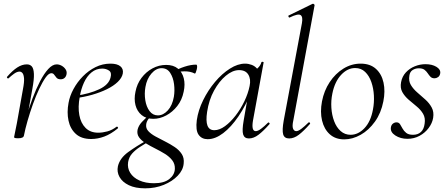

<svg xmlns="http://www.w3.org/2000/svg" viewBox="-20 -746 2443 1047"><path d="M110.6 -7.2 100.6 -8.2Q109 -53.2 123.6 -105.7Q138.2 -158.2 157.3 -209.2Q176.4 -260.2 198.2 -302.3Q220 -344.4 243.2 -369.7Q266.4 -395 289 -395Q302.6 -395 316 -387.7Q329.4 -380.4 337.6 -368Q345.8 -355.6 342.8 -341Q340.2 -328 331.8 -320.8Q323.4 -313.6 310.8 -313.6Q295.8 -313.6 288.4 -321.9Q281 -330.2 275.5 -338.5Q270 -346.8 259.8 -346.8Q245.6 -346.8 228.8 -323.3Q212 -299.8 193.9 -261.6Q175.8 -223.4 159.5 -177.9Q143.2 -132.4 130.3 -87.4Q117.4 -42.4 110.6 -7.2ZM79.4 8Q65.2 8 61 6.3Q56.8 4.6 56.8 1.6Q56.8 -1.6 62.4 -26.4Q68 -51.2 72 -74L105 -258.6Q112.8 -298.8 111 -319.3Q109.2 -339.8 102.3 -347.7Q95.4 -355.6 86.6 -355.6Q72.8 -355.6 56.7 -344Q40.6 -332.4 26.4 -318.8Q24 -316.4 20 -320.1Q16 -323.8 18.4 -327Q48 -361.2 74.2 -378.1Q100.4 -395 126 -395Q144 -395 153.8 -383.4Q163.6 -371.8 164.9 -342.8Q166.2 -313.8 156.4 -261L110.6 -7.2Q108.4 8 79.4 8Z M477.2 12Q424 12 393.5 -15.8Q363 -43.6 353.5 -88.6Q344 -133.6 353.8 -185Q360.2 -222.4 380.8 -260.5Q401.4 -298.6 432.2 -329.9Q463 -361.2 501.2 -380.1Q539.4 -399 582.4 -399Q618.6 -399 636.3 -384.6Q654 -370.2 649.6 -345Q645 -321.4 622.2 -299.4Q599.4 -277.4 563.1 -259.6Q526.8 -241.8 482.3 -229.1Q437.8 -216.4 390.2 -210.6L392.2 -223.6Q468.8 -234.6 521.2 -259.3Q573.6 -284 583 -324Q590.2 -350.8 574.1 -361.4Q558 -372 537.6 -372Q504.2 -372 478.9 -351.1Q453.6 -330.2 437.7 -295.2Q421.8 -260.2 414.8 -218Q404.4 -162.2 412.6 -118.2Q420.8 -74.2 446.8 -48.3Q472.8 -22.4 515.4 -22.4Q539.2 -22.4 565.3 -29.4Q591.4 -36.4 615.8 -55Q618.6 -57 622.1 -53Q625.6 -49 622.8 -46.2Q584.8 -14.8 548.7 -1.4Q512.6 12 477.2 12Z M771.8 281Q717.8 281 682.5 263.9Q647.2 246.8 631.8 219.2Q616.4 191.6 623 160.6Q633.4 116.6 678.9 83.5Q724.4 50.4 783.2 18L790.2 26Q766.6 40.2 742.5 55.8Q718.4 71.4 700.9 90.7Q683.4 110 678.6 138Q673.8 170.2 690 196.4Q706.2 222.6 739.8 237.9Q773.4 253.2 819.6 253.2Q874.4 253.2 903.2 230.4Q932 207.6 933.6 175Q934.6 147.8 919.1 127.9Q903.6 108 878.7 92.7Q853.8 77.4 826.5 63.8Q799.2 50.2 775.4 35.6Q751.6 21 738.7 3.4Q725.8 -14.2 730 -37.8Q735 -60.4 753.3 -80.3Q771.6 -100.2 798.8 -123L809 -115.2Q797.6 -108.8 788.3 -95.5Q779 -82.2 777.2 -68Q774.2 -46.8 788.8 -31Q803.4 -15.2 828 -1.8Q852.6 11.6 880.3 25.5Q908 39.4 932.4 55.7Q956.8 72 971 93.8Q985.2 115.6 981.6 146Q978.6 181.6 949 212.4Q919.4 243.2 873.1 262.1Q826.8 281 771.8 281ZM815.8 -98Q777 -98 752.2 -118.6Q727.4 -139.2 718.8 -172.7Q710.2 -206.2 718.8 -246Q726.8 -288.2 751.5 -321.1Q776.2 -354 811.3 -373Q846.4 -392 886 -392Q926 -392 950 -371.9Q974 -351.8 982.2 -318.8Q990.4 -285.8 981.6 -246Q972.6 -200.8 946.7 -167.8Q920.8 -134.8 886.2 -116.4Q851.6 -98 815.8 -98ZM841 -116.8Q870.2 -116.8 895.1 -144Q920 -171.2 928.2 -218.6Q933.6 -251.4 929.1 -287.2Q924.6 -323 908.1 -348.6Q891.6 -374.2 861.2 -374.2Q831.2 -374.2 805.8 -345Q780.4 -315.8 773 -271.4Q766.6 -235.6 772.3 -199.6Q778 -163.6 795.6 -140.2Q813.2 -116.8 841 -116.8ZM923.2 -346 922.2 -353Q952.2 -371.4 986.8 -382.5Q1021.4 -393.6 1049.4 -393.6Q1054.4 -393.6 1054.9 -385.4Q1055.4 -377.2 1052.9 -367.3Q1050.4 -357.4 1047.4 -350.3Q1044.4 -343.2 1041.4 -345.2Q1018.2 -357.4 985.2 -357Q952.2 -356.6 923.2 -346Z M1112.6 13Q1080.2 13 1063.1 -11.1Q1046 -35.2 1053.2 -91Q1061 -145.2 1087.7 -199.5Q1114.4 -253.8 1152.5 -299.1Q1190.6 -344.4 1233.7 -371.7Q1276.8 -399 1316.4 -399Q1334.8 -399 1352.6 -392.3Q1370.4 -385.6 1383.1 -370.3Q1395.8 -355 1397.8 -330.4L1355.4 -357Q1367.6 -359 1384.1 -373.4Q1400.6 -387.8 1405.6 -407Q1407.6 -410 1413.1 -408.8Q1418.6 -407.6 1417.6 -405.6L1359.6 -89Q1349.8 -30.8 1374.6 -30.8Q1386.2 -30.8 1403.4 -43.5Q1420.6 -56.2 1441.4 -77Q1444.4 -80 1448.4 -76Q1452.4 -72 1449.4 -69Q1416.8 -32 1390.1 -11.5Q1363.4 9 1337.4 9Q1312.6 9 1305.9 -12.9Q1299.2 -34.8 1308.8 -89L1333 -229L1350 -246Q1320.4 -170.4 1280.4 -111.6Q1240.4 -52.8 1197 -19.9Q1153.6 13 1112.6 13ZM1148.6 -36Q1176.6 -36 1206.6 -57.8Q1236.6 -79.6 1264.3 -115.2Q1292 -150.8 1312.5 -193.5Q1333 -236.2 1341.2 -277Q1349.2 -314 1334 -339.2Q1318.8 -364.4 1281.6 -363.6Q1247.2 -362.8 1211 -332.6Q1174.8 -302.4 1147 -251.6Q1119.2 -200.8 1109.4 -136Q1101.8 -85.8 1111.4 -60.9Q1121 -36 1148.6 -36Z M1556.8 9Q1530.8 9 1524.2 -13.2Q1517.6 -35.4 1527.2 -89L1626.4 -619.4Q1632.8 -654.6 1619.1 -663.8Q1605.4 -673 1559.6 -650.6Q1555.6 -648.8 1553.2 -654.8Q1550.8 -660.8 1554.8 -661.8L1684.2 -725Q1688.4 -727 1692.4 -723Q1696.4 -719 1695.4 -717L1579.4 -89Q1572.6 -58.6 1578 -44.7Q1583.4 -30.8 1595.4 -30.8Q1606.4 -30.8 1623.4 -43.6Q1640.4 -56.4 1661.2 -77Q1665.2 -81 1669.2 -77Q1673.2 -73 1669.2 -69Q1636.6 -32 1610 -11.5Q1583.4 9 1556.8 9Z M1857 14Q1809.2 14 1778.3 -13.8Q1747.4 -41.6 1736.2 -88.6Q1725 -135.6 1735.8 -193Q1747 -251.6 1777.8 -298.1Q1808.6 -344.6 1852.6 -371.8Q1896.6 -399 1946.4 -399Q1998.4 -399 2029.8 -370.7Q2061.2 -342.4 2071.4 -295.5Q2081.6 -248.6 2070.4 -193Q2058.2 -129.8 2024.7 -82.9Q1991.2 -36 1946.8 -11Q1902.4 14 1857 14ZM1891.8 -11Q1933.4 -11 1967.7 -47.3Q2002 -83.6 2013.8 -149Q2021 -186 2018.9 -225.3Q2016.8 -264.6 2005 -298.6Q1993.2 -332.6 1971.2 -353.8Q1949.2 -375 1916.6 -375Q1875 -375 1840.2 -337.8Q1805.4 -300.6 1792.4 -236Q1784.4 -197.4 1787 -158Q1789.6 -118.6 1802.1 -85.2Q1814.6 -51.8 1837.4 -31.4Q1860.2 -11 1891.8 -11Z M2201.8 11Q2164 11 2135.8 -7.2Q2107.6 -25.4 2111.6 -51.4Q2113.8 -65 2122.8 -71.9Q2131.8 -78.8 2142.2 -78.8Q2155 -78.8 2161.6 -68.4Q2168.2 -58 2175.2 -44.9Q2182.2 -31.8 2195 -21.4Q2207.8 -11 2232.2 -11Q2259 -11 2275.4 -26.2Q2291.8 -41.4 2295.6 -71.8Q2300.4 -103 2287.1 -125.5Q2273.8 -148 2251.5 -166.1Q2229.2 -184.2 2207.8 -202.8Q2186.4 -221.4 2173.8 -244.1Q2161.2 -266.8 2167.2 -298.2Q2173 -329.4 2193.4 -351.3Q2213.8 -373.2 2242.2 -384.6Q2270.6 -396 2300.2 -396Q2336 -396 2359.8 -381.6Q2383.6 -367.2 2380.6 -346.4Q2378.4 -332 2368.8 -325.5Q2359.2 -319 2350 -319Q2335.6 -319 2327.6 -327.2Q2319.6 -335.4 2312.5 -346.3Q2305.4 -357.2 2294.8 -365.4Q2284.2 -373.6 2263.6 -373.6Q2244.8 -373.6 2230 -364Q2215.2 -354.4 2212.4 -333.8Q2207.4 -304.2 2220.7 -282.2Q2234 -260.2 2256 -241.3Q2278 -222.4 2299.8 -202.8Q2321.6 -183.2 2334.4 -159.2Q2347.2 -135.2 2342 -103.2Q2337.2 -74.2 2317.4 -47.8Q2297.6 -21.4 2267.7 -5.2Q2237.8 11 2201.8 11Z"/></svg>

Font: Cormorant Garamond Light
Style: Italic
Weight: 300
Italic angle: -10°
Designer: Christian Thalmann (Catharsis Fonts)
Foundry: Catharsis Fonts
Version: Version 4.001